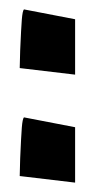

<svg xmlns="http://www.w3.org/2000/svg" viewBox="-20 -470 238 409"><path d="M31 -450 140 -429V-311L22 -325L23 -363Q25 -410 26.5 -428.5Q28 -447 31 -450ZM31 -220 140 -199V-81L22 -95L23 -133Q25 -180 26.5 -198.5Q28 -217 31 -220Z"/></svg>

Font: Shorif Bongobondhu ANSI V1
Style: Regular
Weight: 400
Designer: Shorif Uddin Shishir, Shorif art & Design, e-mail : shorifart@gmail.com, facebook : Shorif2001
Foundry: Lipighor Font Foundry
Version: Designed by Shorif Uddin Shishir | Developed by Niladri Shek